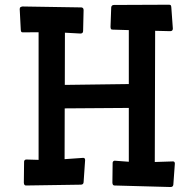

<svg xmlns="http://www.w3.org/2000/svg" viewBox="-20 -770 791 794"><path d="M324.2 -117.2Q332 -117.2 332 -107.9L325.7 -16.1Q324.7 -6.3 314 -6.3L87.4 -2.9Q79.1 -2.9 78.6 -14.6L79.6 -101.1Q79.6 -108.4 87.4 -110.4L139.6 -108.9V-636.7L74.7 -636.2Q69.3 -636.2 67.9 -638.7Q66.4 -641.1 65.9 -647L61.5 -732.9Q62 -738.8 64.7 -740.5Q67.4 -742.2 73.2 -743.2L316.9 -739.3Q325.7 -738.3 325.7 -728L323.7 -642.1Q323.7 -631.3 312.5 -631.3L248.5 -634.8L248 -418.9L512.7 -422.4V-645.5L445.8 -647.5Q440.4 -647.5 439 -649.9Q437.5 -652.3 437 -658.2L439.9 -739.3Q440.9 -749.5 451.7 -749.5L679.7 -750.5Q685.1 -750 686.5 -747.8Q688 -745.6 688.5 -739.3L694.8 -651.9Q694.8 -641.1 683.6 -641.1L621.6 -642.6L620.1 -100.1L695.3 -102.5Q703.1 -102.5 703.1 -93.3L696.8 -6.3Q695.8 3.4 685.1 3.4L453.6 -2.9Q445.3 -2.9 444.8 -14.6L445.8 -96.2Q445.8 -103.5 453.6 -105.5L512.7 -101.1V-323.7L247.6 -321.8L247.1 -111.8Z"/></svg>

Font: Wellfleet
Style: Regular
Weight: 400
Designer: Riccardo De Franceschi
Foundry: Riccardo De Franceschi
Version: Version 1.002